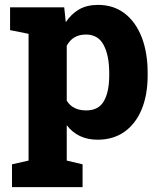

<svg xmlns="http://www.w3.org/2000/svg" viewBox="-20 -558 645 781"><path d="M28.8 203.1V110.4L96.2 95.2V-420.4L21 -435.5V-528.3H241.2L247.6 -467.8Q270 -501.5 301.8 -519.8Q333.5 -538.1 378.9 -538.1Q441.9 -538.1 487.1 -503.4Q532.2 -468.8 556.4 -406.5Q580.6 -344.2 580.6 -261.2V-251Q580.6 -172.4 556.4 -113.5Q532.2 -54.7 486.6 -22.2Q440.9 10.3 377 10.3Q296.9 10.3 251.5 -48.8V95.2L315.9 110.4V203.1ZM330.6 -108.9Q381.3 -108.9 402.8 -147Q424.3 -185.1 424.3 -251V-261.2Q424.3 -331.5 401.9 -374.5Q379.4 -417.5 329.6 -417.5Q275.9 -417.5 251.5 -372.1V-148.4Q275.9 -108.9 330.6 -108.9Z"/></svg>

Font: Roboto Slab ExtraBold
Style: Regular
Weight: 800
Designer: Google
Version: Version 2.001; ttfautohint (v1.8.3)